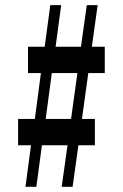

<svg xmlns="http://www.w3.org/2000/svg" viewBox="-20 -720 473 740"><path d="M49.8 -160.2V-261.7H114.3L137.7 -438.5H87.9V-540H152.3L173.8 -700.2H215.8L194.3 -540H292L314.5 -700.2H356.4L334 -540H383.8V-438.5H320.3L295.9 -261.7H345.7V-160.2H282.2L259.8 0H217.8L240.2 -160.2H141.6L120.1 0H78.1L99.6 -160.2ZM156.2 -261.7H253.9L278.3 -438.5H179.7Z"/></svg>

Font: TriodPostnaja
Style: Medium
Weight: 500
Version: 20110805